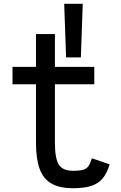

<svg xmlns="http://www.w3.org/2000/svg" viewBox="-20 -980 640 1014"><path d="M365 14Q295 14 252 -10.5Q209 -35 189.5 -88Q170 -141 170 -227V-535H46V-627H170V-800H270V-627H478V-535H270V-227Q270 -142 291 -110Q312 -78 365 -78Q401 -78 419.5 -83.5Q438 -89 447.5 -103Q457 -117 465 -144L559 -112Q545 -65 522 -37.5Q499 -10 461.5 2Q424 14 365 14ZM329 -677 319 -960H417L407 -677Z"/></svg>

Font: Victor Mono
Style: Bold
Weight: 700
Monospace: yes
Designer: Rune Bjørnerås
Version: Version 1.561;gftools[0.9.30]